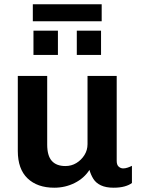

<svg xmlns="http://www.w3.org/2000/svg" viewBox="-20 -865 664 895"><path d="M233 10Q154 10 108.5 -33.5Q63 -77 63 -161V-511H200V-191Q200 -139 221.5 -115Q243 -91 285 -91Q313 -91 336 -105Q359 -119 373.5 -142Q388 -165 388 -193V-511H524V-115Q524 -96 533.5 -88Q543 -80 554 -80Q564 -80 574.5 -83.5Q585 -87 595 -92V-12Q582 -2 560.5 4Q539 10 509 10Q474 10 450.5 -1Q427 -12 415 -31.5Q403 -51 397 -73Q372 -34 328 -12Q284 10 233 10ZM133 -766V-845H454V-766ZM136 -609V-722H250V-609ZM338 -609V-722H451V-609Z"/></svg>

Font: Chivo SemiBold
Style: Regular
Weight: 600
Designer: Hector Gatti
Foundry: Omnibus-Type
Version: Version 2.002